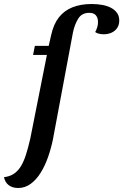

<svg xmlns="http://www.w3.org/2000/svg" viewBox="-125 -740 615 958"><path d="M-34 198Q-63 198 -81.5 184Q-100 170 -105 144Q-78 141 -58 128.5Q-38 116 -23 93Q-8 70 3.5 35Q15 0 26 -48L109 -466H40L49 -511H118L130 -564Q142 -619 168.5 -653Q195 -687 236.5 -703.5Q278 -720 332 -720Q360 -720 385 -715.5Q410 -711 429 -701Q448 -691 459 -675.5Q470 -660 470 -638Q470 -615 459 -599.5Q448 -584 430.5 -576.5Q413 -569 392 -569Q382 -569 370 -571.5Q358 -574 350 -580Q356 -591 360 -603.5Q364 -616 364 -630Q364 -651 353.5 -663.5Q343 -676 320 -676Q283 -676 265 -646.5Q247 -617 239 -578L139 -44Q130 0 115 43Q100 86 78.5 121Q57 156 28.5 177Q0 198 -34 198Z"/></svg>

Font: Sansita Swashed Light
Style: Regular
Weight: 400
Version: Version 1.003